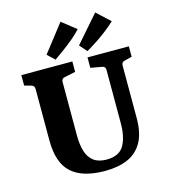

<svg xmlns="http://www.w3.org/2000/svg" viewBox="-116 -876 862 978"><g transform="rotate(-15 314.5 -387.5)"><path d="M598 -573V-518L558 -508Q542 -504 542 -487V-210Q542 -130 514.5 -82Q487 -34 437 -12.5Q387 9 318 9Q200 9 141.5 -43.5Q83 -96 83 -215V-487Q83 -503 67 -508L31 -518V-573H300V-518L242 -506Q225 -503 225 -485V-203Q225 -154 236 -118.5Q247 -83 272.5 -64Q298 -45 340 -45Q407 -45 432 -89Q457 -133 457 -203V-486Q457 -504 441 -507L380 -518V-573ZM182 -640 294 -784 369 -725Q350 -704 324.5 -682.5Q299 -661 271.5 -641Q244 -621 220 -604ZM354 -643 477 -784 547 -719Q527 -700 499.5 -678.5Q472 -657 443 -638Q414 -619 388 -604Z"/></g></svg>

Font: Rasa
Style: Bold
Weight: 700
Designer: Anna Giedrys (Yrsa+Rasa design), David Brezina (Yrsa art-direction, Rasa art-direction, design)
Foundry: Rosetta Type Foundry
Version: Version 2.004